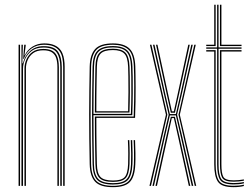

<svg xmlns="http://www.w3.org/2000/svg" viewBox="-20 -790 1066 816"><path d="M248.5 0V-505.2Q248.5 -526 245.1 -543.2Q241.8 -560.5 232.8 -573.1Q223.8 -585.8 207.6 -592.8Q191.5 -599.8 166.2 -599.8Q136.8 -599.8 114.1 -584Q91.5 -568.2 81 -539.8H78.5L83 -600H89.2V-595.8L84 -555.2H85.5Q95.8 -578 118.1 -591.8Q140.5 -605.5 167.2 -605.5Q189.2 -605.5 204.6 -600.4Q220 -595.2 229.9 -585.9Q239.8 -576.5 245.1 -564Q250.5 -551.5 252.6 -536.6Q254.8 -521.8 254.8 -505.8V0ZM59 0V-600H65.2V0ZM84 0V-499Q84 -517.5 91.9 -536.6Q99.8 -555.8 117.4 -568.9Q135 -582 164 -582Q184.2 -582 197.1 -576.5Q210 -571 217.1 -560.6Q224.2 -550.2 227.2 -536Q230.2 -521.8 230.2 -504.2V0H224V-504Q224 -525.5 219.2 -541.6Q214.5 -557.8 201.5 -567Q188.5 -576.2 163.8 -576.2Q137.2 -576.2 121.1 -564.4Q105 -552.5 97.6 -534.8Q90.2 -517 90.2 -499.2V0ZM71.2 0V-600H77.2L75 -521.2H77.5Q84.8 -552 107.6 -573Q130.5 -594 165.5 -593.8Q211 -593.8 226.8 -570.1Q242.5 -546.5 242.5 -505V0H236.2V-504.8Q236.2 -544.8 221.4 -566.4Q206.5 -588 164.8 -588Q133.8 -588 114.6 -573.5Q95.5 -559 86.6 -538.2Q77.8 -517.5 77.8 -498.8V0Z M460.2 5.5Q406.5 5.5 384.5 -17.6Q362.5 -40.8 361.2 -91.8Q360 -149.2 359.4 -201.9Q358.8 -254.5 358.9 -304.6Q359 -354.8 359.6 -404.9Q360.2 -455 361.2 -507.2Q362.5 -557.2 384.2 -581.4Q406 -605.5 460 -605.5Q508 -605.5 530.5 -583.2Q553 -561 555 -508.8Q555.5 -493.2 555.9 -470.8Q556.2 -448.2 556.4 -420Q556.5 -391.8 556 -358.8Q555.5 -325.8 554 -289.2H389.5Q389.5 -250.2 389.8 -218.2Q390 -186.2 390.6 -156.1Q391.2 -126 391.8 -93Q392.5 -53.5 406.9 -38.1Q421.2 -22.8 460.2 -22.8Q496 -22.8 509.4 -36.8Q522.8 -50.8 524.5 -93Q525.2 -110.5 525.1 -137.1Q525 -163.8 523.5 -194.5H529.5Q531 -164.2 531.1 -137.5Q531.2 -110.8 530.5 -93Q528.8 -48 513.5 -32.5Q498.2 -17 460.2 -17Q418.2 -17 402.4 -33.8Q386.5 -50.5 385.5 -92.8Q385 -122.5 384.4 -154.4Q383.8 -186.2 383.5 -221.2Q383.2 -256.2 383.2 -294.8H548.2Q549.5 -332.8 550 -365.4Q550.5 -398 550.4 -424.9Q550.2 -451.8 549.9 -472.9Q549.5 -494 548.8 -508.8Q546.8 -561.8 524.1 -580.8Q501.5 -599.8 460 -599.8Q408.5 -599.8 388.5 -577Q368.5 -554.2 367.2 -507Q366.2 -455.2 365.6 -404.2Q365 -353.2 365 -302.1Q365 -251 365.5 -198.8Q366 -146.5 367.2 -92Q368.5 -42.5 389.2 -21.4Q410 -0.2 460.2 -0.2Q506.8 -0.2 526.6 -20Q546.5 -39.8 549 -92Q549.5 -103.2 549.6 -119.5Q549.8 -135.8 549.4 -155.1Q549 -174.5 548 -194.5H554Q555.2 -167 555.6 -139.5Q556 -112 555 -91.8Q552.8 -38 531.6 -16.2Q510.5 5.5 460.2 5.5ZM460.2 -5.8Q412 -5.8 393.2 -25.6Q374.5 -45.5 373.5 -92Q372.2 -146.8 371.8 -199.5Q371.2 -252.2 371.2 -303.5Q371.2 -354.8 371.9 -405.5Q372.5 -456.2 373.5 -506.8Q374.5 -554 394 -574.1Q413.5 -594.2 460 -594.2Q502.2 -594.2 521.6 -575Q541 -555.8 542.8 -506.5Q543.5 -493.2 544 -463.8Q544.5 -434.2 544.2 -392.5Q544 -350.8 542.2 -300.5H377.2Q377.2 -237.8 377.8 -190.2Q378.2 -142.8 379.2 -92.5Q380 -47.8 397.8 -29.6Q415.5 -11.5 460.2 -11.5Q501.8 -11.5 518.2 -28.5Q534.8 -45.5 536.8 -92.5Q537.5 -110 537.4 -136.9Q537.2 -163.8 535.8 -194.5H541.8Q543 -168.5 543.4 -140.6Q543.8 -112.8 542.8 -92.5Q540.8 -42.5 522.6 -24.1Q504.5 -5.8 460.2 -5.8ZM377.2 -306H536.2Q538 -350.2 538.2 -390.6Q538.5 -431 538 -461.5Q537.5 -492 536.8 -506.2Q535 -552.8 517.4 -570.6Q499.8 -588.5 460 -588.5Q416.5 -588.5 398.5 -570Q380.5 -551.5 379.5 -506.5Q378.5 -463 377.9 -414.1Q377.2 -365.2 377.2 -306ZM383.2 -311.8Q383.5 -348.2 383.6 -379.4Q383.8 -410.5 384.4 -441Q385 -471.5 385.5 -506.2Q386.5 -548.8 402.9 -565.9Q419.2 -583 460 -583Q495.8 -583 512.2 -567Q528.8 -551 530.5 -506.2Q531 -493.5 531.5 -465.6Q532 -437.8 531.9 -398.5Q531.8 -359.2 530.2 -311.8ZM389.5 -317.2H524.5Q525.8 -360.2 525.9 -398.4Q526 -436.5 525.5 -464.8Q525 -493 524.5 -506.2Q522.8 -547.8 508 -562.5Q493.2 -577.2 460 -577.2Q421.8 -577.2 407.1 -561.4Q392.5 -545.5 391.8 -506.2Q391.2 -474.2 390.6 -445.5Q390 -416.8 389.8 -386Q389.5 -355.2 389.5 -317.2Z M628 0 675.5 -211.8 696.8 -302.5 677.5 -386.2 630.2 -600H636.5L682.5 -390L702 -305.2H727.5L746.2 -387L793 -600H799.2L751.2 -383L732.5 -302.5L753.8 -212L801.5 0H795L748.8 -207.2L727.5 -299.5H702L680.5 -207.2L634.2 0ZM640.8 0 685.2 -202.8 706 -293.5H723.5L744.2 -203.2L788.8 0H782.5L739 -199L719 -288.2H710.2L690.5 -198.5L647 0ZM615.2 0 685.2 -302.5 617.2 -600H623.5L691.2 -302.5L621.5 0ZM807.8 0 738.5 -302.5 805.8 -600H812L744.2 -302.5L814 0ZM706 -311 687.8 -392.8 643 -600H649.2L693.2 -395.8L710.5 -316.8H719L736 -394.5L780.2 -600H786.5L741.2 -390.8L723.5 -311Z M973 -6.2Q927.2 -6.2 915 -26.2Q902.8 -46.2 902.8 -91.8V-582.8H856.5V-588.5H902.8V-770H908.8V-588.5H1006.5V-582.8H908.8V-91.8Q908.8 -48 920 -30Q931.2 -12 973 -12Q983.2 -12 994.6 -13.1Q1006 -14.2 1016.5 -16.5V-10.8Q1006.2 -8.2 994.8 -7.2Q983.2 -6.2 973 -6.2ZM973 5.5Q922.5 5.5 906.5 -17.2Q890.5 -40 890.5 -91.8V-571H856.5V-576.8H896.5V-91.8Q896.5 -43.5 910.5 -22Q924.5 -0.5 973 -0.5Q983.8 -0.5 995.4 -1.6Q1007 -2.8 1016.5 -5.2V0.5Q998.5 5.5 973 5.5ZM973 -17.8Q934 -17.8 924.4 -34.5Q914.8 -51.2 914.8 -92V-576.8H1006.5V-571H921V-92Q921 -53.5 929.2 -38.5Q937.5 -23.5 973 -23.5Q983.2 -23.5 994.5 -24.5Q1005.8 -25.5 1016.5 -27.5V-22Q1006.5 -20 995 -18.9Q983.5 -17.8 973 -17.8ZM856.5 -594.2V-600H890.5V-770H896.5V-594.2ZM914.8 -594.2V-770H921V-600H1006.5V-594.2Z"/></svg>

Font: Big Shoulders Inline Display Thin ExtraLight
Style: Regular
Weight: 250
Version: Version 2.002